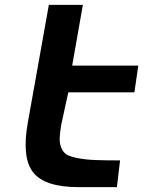

<svg xmlns="http://www.w3.org/2000/svg" viewBox="-20 -770 658 790"><path d="M304 0Q165 0 117 -60Q69 -120 94 -263L181 -750H321L277 -500H549L533 -390H261L232 -257Q226 -222 225.5 -200Q225 -178 233 -160Q241 -142 255.5 -133.5Q270 -125 302 -119Q334 -113 372.5 -111.5Q411 -110 474 -110L461 0Z"/></svg>

Font: Hermit
Style: Bold Italic
Weight: 700
Italic angle: -10°
Designer: Pablo Caro
Version: Version 2.000;PS 002.000;hotconv 1.0.88;makeotf.lib2.5.64775